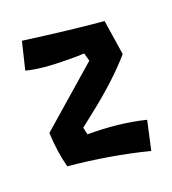

<svg xmlns="http://www.w3.org/2000/svg" viewBox="-105 -590 631 703"><g transform="rotate(-20 210.0 -238.5)"><path d="M365.7 32.2Q218.8 -4.9 57.6 -20Q41 -80.6 37.6 -157.2L265.6 -356L256.8 -387.2Q242.7 -386.2 227.5 -386.2Q227.5 -386.2 195.8 -386.2Q91.3 -386.2 32.7 -401.9L58.6 -508.8Q247.6 -483.4 367.7 -473.1L388.7 -336.9Q320.8 -258.3 209 -170.9L160.6 -132.8L167 -105Q291 -105 390.6 -80.1Z"/></g></svg>

Font: Passero One
Style: Regular
Weight: 400
Designer: Viktoriya Grabowska
Foundry: Viktoriya Grabowska
Version: Version 1.003